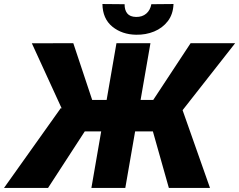

<svg xmlns="http://www.w3.org/2000/svg" viewBox="-70 -923 1175 943"><path d="M284.7 -277.8 86.4 -710.4 290 -710.9 382.8 -432.1H502.9L456.1 -277.8ZM362.3 -302.2 166 0H-50.3L229 -392.6ZM668.9 -710.9 545.4 0H378.9L502 -710.9ZM1085 -710.9 745.1 -277.8H564.9L571.3 -432.1H682.6L866.2 -710.9ZM759.3 0 670.9 -313 821.8 -396 961.4 0ZM673.3 -902.3 782.2 -903.3Q780.3 -853 754.2 -819.1Q728 -785.2 687 -768.3Q646 -751.5 598.6 -752.4Q529.3 -753.4 481.7 -792.2Q434.1 -831.1 433.1 -903.3L542 -902.3Q541.5 -874 554.9 -857.2Q568.4 -840.3 598.6 -839.8Q628.9 -839.4 648.4 -856.2Q668 -873 673.3 -902.3Z"/></svg>

Font: Roboto Black
Style: Italic
Weight: 900
Italic angle: -12°
Designer: Christian Robertson
Foundry: Google
Version: Version 3.0; 2020